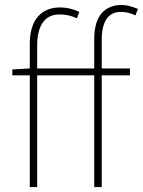

<svg xmlns="http://www.w3.org/2000/svg" viewBox="-20 -754 576 774"><path d="M359.9 0V-450.2H129.9V0H100.1V-450.2H29.8V-474.1L100.1 -478V-576.2Q100.1 -649.4 132.6 -686.8Q165 -724.1 222.2 -724.1Q261.7 -724.1 299.8 -706.1L290 -680.2Q258.3 -695.8 220.2 -695.8Q175.8 -695.8 152.8 -663.6Q129.9 -631.3 129.9 -571.8V-478H359.9V-596.2Q359.9 -665 388.9 -699.5Q418 -733.9 470.2 -733.9Q500 -733.9 536.1 -717.8L525.9 -691.9Q497.1 -706.1 467.8 -706.1Q390.1 -706.1 390.1 -591.8V-478H503.9V-450.2H390.1V0Z"/></svg>

Font: Source Sans 3 ExtraLight
Style: Regular
Weight: 200
Designer: Paul D. Hunt
Foundry: Adobe
Version: Version 3.052;hotconv 1.1.0;makeotfexe 2.6.0